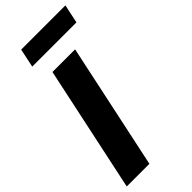

<svg xmlns="http://www.w3.org/2000/svg" viewBox="-281 -953 1007 1007"><g transform="rotate(-45 222.5 -449.5)"><path d="M1 0ZM1 0 150 -700H318L169 0ZM445 -899 423 -795H95L117 -899Z"/></g></svg>

Font: Rosa Sans Black
Style: Italic
Weight: 900
Italic angle: -12°
Designer: Pentagram / MCKL
Foundry: Pentagram / MCKL
Version: Version 1.005;September 16, 2019;FontCreator 11.5.0.2425 64-